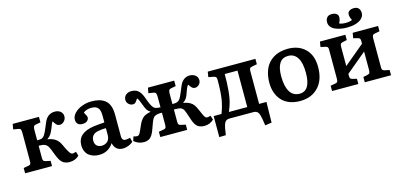

<svg xmlns="http://www.w3.org/2000/svg" viewBox="-76 -1257 4025 1927"><g transform="rotate(-15 1937.0 -294.0)"><path d="M497.1 6.8Q480 6.8 465.6 3.4Q451.2 0 440.7 -5.1Q430.2 -10.3 420.4 -20Q410.6 -29.8 404.5 -37.8Q398.4 -45.9 391.1 -60.5Q383.8 -75.2 379.9 -84.7Q376 -94.2 369.1 -111.8Q344.7 -175.8 336.4 -189.9Q319.8 -219.7 290 -227.1Q283.2 -229 274.9 -230Q267.1 -231.9 237.8 -231.9V-106Q237.8 -85 243.4 -76.9Q249 -68.8 265.1 -64.9L314.9 -54.2V0H35.2V-55.2L85.9 -64Q104 -66.9 108.9 -76.2Q113.8 -85.4 113.8 -109.9V-395Q113.8 -424.8 108.4 -435.1Q103 -445.3 83 -448.2L33.2 -456.1L43 -511.2H315.9V-454.1L266.1 -444.8Q250 -442.9 243.9 -431.6Q237.8 -420.4 237.8 -397.9V-288.1Q264.6 -288.1 282.2 -292Q301.3 -297.4 316.2 -320.1Q331.1 -342.8 349.1 -387.2Q351.1 -391.6 354.5 -400.4Q376 -457 394 -480Q426.8 -521 481.9 -521Q517.1 -521 540.5 -502Q564 -482.9 564 -450.2Q564 -421.9 543.9 -400.9Q523.9 -379.9 500 -379.9Q487.8 -379.9 478.5 -383.5Q469.2 -387.2 460.9 -397.2Q452.6 -407.2 449.2 -412.4Q445.8 -417.5 437 -432.1Q430.2 -424.3 425.3 -413.3Q420.4 -402.3 414.3 -386.2Q408.2 -370.1 403.8 -359.9Q391.1 -328.6 377.7 -309.1Q364.3 -289.6 340.8 -273.9V-271Q384.8 -265.6 418.5 -244.1Q452.1 -222.7 474.1 -171.9Q499 -117.2 515.6 -92.5Q532.2 -67.9 547.9 -67.9Q556.6 -67.9 584 -76.2L597.2 -32.2Q556.6 6.8 497.1 6.8Z M801.3 14.2Q771.5 14.2 745.6 6.1Q719.7 -2 698.5 -18.1Q677.2 -34.2 664.8 -61.8Q652.3 -89.4 652.3 -125Q652.3 -252 822.3 -276.9Q886.7 -284.7 935.5 -287.1V-359.9Q935.5 -415 914.3 -439Q893.1 -462.9 848.1 -462.9Q794.9 -462.9 762.2 -436Q787.1 -392.6 787.1 -379.9Q787.1 -359.9 770.5 -344.5Q753.9 -329.1 720.2 -329.1Q688 -329.1 672.1 -345.5Q656.2 -361.8 656.2 -389.2Q656.2 -424.8 685.3 -456.3Q714.4 -487.8 762.5 -506.3Q810.5 -524.9 864.3 -524.9Q909.2 -524.9 942.9 -515.9Q976.6 -506.8 1003.9 -485.8Q1031.2 -464.8 1045.4 -426.8Q1059.6 -388.7 1059.6 -334V-108.9Q1059.6 -77.1 1078.4 -68.1Q1097.2 -59.1 1144.5 -71.8L1156.2 -26.9Q1134.8 -7.8 1106.2 3.2Q1077.6 14.2 1049.3 14.2Q1009.3 14.2 984.4 -7.6Q959.5 -29.3 952.1 -67.9Q900.4 14.2 801.3 14.2ZM850.6 -67.9Q885.3 -67.9 910.4 -89.8Q935.5 -111.8 935.5 -159.2V-228Q892.6 -228 854.5 -220.2Q817.4 -213.9 798.8 -192.4Q780.3 -170.9 780.3 -139.2Q780.3 -104 799.6 -85.9Q818.8 -67.9 850.6 -67.9Z M1271 6.8Q1210.4 6.8 1167 -32.2L1181.2 -76.2Q1202.1 -68.8 1219.2 -68.8Q1224.6 -68.8 1228.8 -70.3Q1232.9 -71.8 1237.3 -76.4Q1241.7 -81.1 1244.9 -85.4Q1248 -89.8 1252.9 -99.9Q1257.8 -109.9 1261.5 -117.9Q1265.1 -126 1272.2 -142.3Q1279.3 -158.7 1285.2 -170.9Q1294.9 -193.8 1306.9 -210.4Q1318.8 -227.1 1329.6 -236.8Q1340.3 -246.6 1355.5 -253.4Q1370.6 -260.3 1381.3 -263.4Q1392.1 -266.6 1410.2 -270V-272.9Q1388.2 -285.2 1375.7 -305.7Q1363.3 -326.2 1352.1 -357.9Q1339.4 -393.1 1332 -408.9Q1324.7 -424.8 1314.9 -436Q1305.2 -420.9 1301.8 -415.8Q1298.3 -410.6 1291 -402.1Q1283.7 -393.6 1276.4 -390.9Q1269 -388.2 1259.3 -388.2Q1236.3 -388.2 1216.8 -406Q1197.3 -423.8 1197.3 -451.2Q1197.3 -482.9 1220.7 -502Q1244.1 -521 1278.3 -521Q1291.5 -521 1303 -518.6Q1314.5 -516.1 1323.7 -512.7Q1333 -509.3 1341.3 -502.9Q1349.6 -496.6 1355.7 -491Q1361.8 -485.4 1367.9 -475.8Q1374 -466.3 1377.9 -459.7Q1381.8 -453.1 1386.7 -441.7Q1391.6 -430.2 1394 -423.6Q1396.5 -417 1400.9 -404.8Q1405.3 -392.6 1407.2 -387.2Q1425.3 -340.3 1438.2 -321Q1451.2 -301.8 1469.2 -294.9Q1492.2 -288.1 1519 -288.1V-392.1Q1519 -422.9 1513.4 -434.1Q1507.8 -445.3 1487.3 -448.2L1438 -456.1L1448.2 -511.2H1721.2V-454.1L1671.4 -444.8Q1655.3 -442.9 1649.2 -431.4Q1643.1 -419.9 1643.1 -397.9V-288.1Q1679.7 -288.1 1697.3 -295.9Q1715.3 -305.7 1725.6 -322Q1735.8 -338.4 1756.3 -387.2Q1778.8 -443.8 1788.1 -460.9Q1821.3 -518.6 1879.4 -521Q1882.3 -521 1885.3 -521Q1918.9 -521 1942.6 -501.7Q1966.3 -482.4 1966.3 -452.1Q1966.3 -423.3 1947.3 -405.3Q1928.2 -387.2 1906.2 -387.2Q1887.7 -387.2 1874.3 -399.4Q1860.8 -411.6 1846.2 -436Q1843.8 -433.6 1841.6 -430.9Q1839.4 -428.2 1837.2 -424.8Q1835 -421.4 1833.3 -418.5Q1831.5 -415.5 1829.1 -410.4Q1826.7 -405.3 1825.4 -402.1Q1824.2 -398.9 1821.5 -392.1Q1818.8 -385.3 1817.6 -382.1Q1816.4 -378.9 1813.5 -370.4Q1810.5 -361.8 1809.1 -357.9Q1798.8 -327.6 1786.9 -308.3Q1774.9 -289.1 1751 -273.9V-272Q1773.9 -267.6 1788.3 -262.9Q1802.7 -258.3 1821.3 -248Q1839.8 -237.8 1854.2 -218.8Q1868.7 -199.7 1880.4 -171.9Q1910.6 -101.6 1917.5 -90.3Q1930.2 -68.8 1947.3 -68.8Q1958 -68.8 1981.9 -76.2L1996.1 -32.2Q1954.1 6.8 1897.9 6.8Q1880.9 6.8 1866.5 3.4Q1852.1 0 1841.6 -4.9Q1831.1 -9.8 1821.8 -19.3Q1812.5 -28.8 1806.6 -37.1Q1800.8 -45.4 1794.4 -59.6Q1788.1 -73.7 1784.4 -84.2Q1780.8 -94.7 1775.4 -111.8Q1752.9 -179.2 1746.6 -191.9Q1733.4 -218.8 1710 -226.1Q1701.2 -228.5 1689.9 -230Q1678.7 -231.9 1643.1 -231.9V-106Q1643.1 -84.5 1648.2 -76.7Q1653.3 -68.8 1669.9 -64.9L1719.2 -54.2V0H1439.9V-55.2L1490.2 -64Q1508.8 -66.9 1513.9 -76.4Q1519 -85.9 1519 -109.9V-231.9Q1484.9 -231.9 1477.1 -230Q1466.8 -228.5 1458.5 -225.6Q1450.2 -222.7 1444.1 -219.5Q1438 -216.3 1432.1 -209.2Q1426.3 -202.1 1422.9 -197.3Q1419.4 -192.4 1414.3 -180.7Q1409.2 -168.9 1406.5 -161.9Q1403.8 -154.8 1397.9 -138.2Q1392.1 -121.6 1388.2 -111.8Q1381.8 -93.8 1378.4 -85Q1375 -76.2 1368.2 -61Q1361.3 -45.9 1355.7 -38.3Q1350.1 -30.8 1341.1 -20.5Q1332 -10.3 1322.5 -5.4Q1313 -0.5 1299.8 3.2Q1286.6 6.8 1271 6.8Z M2487.8 159.2 2476.1 85Q2468.3 40.5 2454.3 20.3Q2440.4 0 2404.8 0H2158.7Q2127 0 2112.3 21.5Q2097.7 43 2090.8 83L2080.1 151.9L2011.7 153.8V-64.9H2092.8Q2119.6 -131.8 2131.6 -202.9Q2143.6 -273.9 2144 -403.8Q2144 -425.3 2137.9 -433.6Q2131.8 -441.9 2114.7 -445.8L2061 -456.1L2069.8 -511.2H2564.9V-455.1L2515.1 -445.8Q2496.1 -442.9 2490 -434.3Q2483.9 -425.8 2483.9 -404.8V-64.9H2560.1L2556.2 148.9ZM2169.9 -64.9H2360.8V-443.8H2228Q2228 -254.4 2204.1 -162.1Q2192.9 -117.2 2169.9 -64.9Z M2890.6 14.2Q2828.6 14.2 2780 -5.1Q2731.4 -24.4 2700.7 -59.1Q2669.9 -93.8 2653.8 -139.9Q2637.7 -186 2637.7 -241.2Q2637.7 -300.8 2651.9 -348.6Q2666 -396.5 2690.4 -429Q2714.8 -461.4 2749 -483.4Q2783.2 -505.4 2822 -515.1Q2860.8 -524.9 2904.8 -524.9Q3015.6 -524.9 3083.7 -458.7Q3151.9 -392.6 3151.9 -270Q3151.9 -135.7 3080.6 -60.8Q3009.3 14.2 2890.6 14.2ZM2904.8 -58.1Q3018.6 -58.1 3018.6 -246.1Q3018.6 -349.6 2984.9 -402.3Q2951.2 -455.1 2888.7 -455.1Q2769.5 -455.1 2769.5 -274.9Q2769.5 -170.4 2803.5 -114.3Q2837.4 -58.1 2904.8 -58.1Z M3535.6 -576.2Q3502 -576.2 3470.9 -582Q3439.9 -587.9 3413.1 -599.6Q3386.2 -611.3 3370.4 -632.1Q3354.5 -652.8 3354.5 -680.2Q3354.5 -708.5 3370.4 -727.8Q3386.2 -747.1 3419.4 -747.1Q3452.1 -747.1 3469.2 -733.6Q3486.3 -720.2 3486.3 -701.2Q3486.3 -689.9 3485.8 -684.6Q3485.4 -679.2 3481.2 -666Q3477.1 -652.8 3468.3 -637.2Q3492.2 -625 3534.7 -625Q3576.2 -625 3602.5 -637.2Q3593.8 -652.8 3589.6 -666Q3585.4 -679.2 3585 -684.6Q3584.5 -689.9 3584.5 -701.2Q3584.5 -720.2 3601.6 -733.6Q3618.7 -747.1 3651.4 -747.1Q3684.6 -747.1 3700 -727.8Q3715.3 -708.5 3715.3 -680.2Q3715.3 -647 3689.7 -622.8Q3664.1 -598.6 3624 -587.4Q3584 -576.2 3535.6 -576.2ZM3224.6 0V-55.2L3274.4 -64Q3293 -66.9 3298.1 -76.4Q3303.2 -85.9 3303.2 -109.9V-409.2Q3303.2 -427.7 3297.9 -434.8Q3292.5 -441.9 3276.4 -445.8L3226.6 -457L3235.4 -511.2H3499.5V-456.1L3455.6 -446.8Q3437 -442.4 3432.1 -433.3Q3427.2 -424.3 3427.2 -400.9V-205.1L3637.7 -380.9V-409.2Q3637.7 -427.7 3632.1 -434.8Q3626.5 -441.9 3610.4 -445.8L3566.4 -457L3575.7 -511.2H3839.4V-456.1L3789.6 -446.8Q3771 -443.4 3765.6 -433.6Q3760.3 -423.8 3760.3 -400.9V-102.1Q3760.3 -83.5 3765.9 -76.2Q3771.5 -68.8 3787.6 -64.9L3837.4 -54.2V0H3564.5V-55.2L3608.4 -64Q3627 -68.4 3632.3 -77.4Q3637.7 -86.4 3637.7 -109.9V-299.8L3427.2 -124V-102.1Q3427.2 -83.5 3432.6 -76.2Q3438 -68.8 3453.6 -64.9L3497.6 -54.2V0Z"/></g></svg>

Font: Literata Book SemiBold
Style: Regular
Weight: 600
Designer: Latin by Veronika Burian and Jose Scaglione. Greek by Irene Vlachou. Cyrillic by Vera Evstafieva
Foundry: TypeTogether
Version: Version 2.003;PS 002.003;hotconv 1.0.88;makeotf.lib2.5.64775